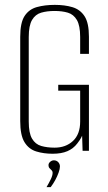

<svg xmlns="http://www.w3.org/2000/svg" viewBox="-20 -619 444 788"><path d="M196 12Q159 12 128.5 2.5Q98 -7 80.5 -35.5Q63 -64 63 -122V-468Q63 -526 81 -553.5Q99 -581 131.5 -590Q164 -599 205 -599Q246 -599 277.5 -589.5Q309 -580 327 -552.5Q345 -525 345 -468V-398H309V-467Q309 -514 295.5 -537Q282 -560 258.5 -567Q235 -574 204 -574Q173 -574 149 -567Q125 -560 111.5 -537Q98 -514 98 -467V-120Q98 -73 111.5 -50Q125 -27 149 -20Q173 -13 204 -13Q250 -13 279.5 -40.5Q309 -68 309 -120V-247H219V-271H345V0H319L317 -62Q313 -53 307.5 -44.5Q302 -36 297 -30Q281 -9 256.5 1.5Q232 12 196 12ZM171 149Q181 132 188.5 116.5Q196 101 196 90Q196 84 192 80Q188 76 183.5 71.5Q179 67 179 59Q179 51 186 45Q193 39 201 39Q212 39 219 46.5Q226 54 226 64Q226 74 220.5 89.5Q215 105 206.5 120.5Q198 136 188 149Z"/></svg>

Font: Alumni Sans ExtraLight
Style: Regular
Weight: 250
Version: Version 1.018